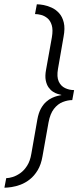

<svg xmlns="http://www.w3.org/2000/svg" viewBox="-52 -721 392 894"><path d="M-31.5 153Q-18 153 2 150Q22 147 44 138.8Q66 130.5 86.8 114.2Q107.5 98 123.5 71.5Q139.5 45 146 6L174 -151Q181.5 -191.5 199.2 -214.2Q217 -237 240.2 -246Q263.5 -255 284.5 -255L293 -301.5Q271 -301.5 251.2 -310.8Q231.5 -320 221.5 -341.5Q211.5 -363 218 -400.5L244 -550Q251.5 -589 245 -616Q238.5 -643 223.2 -659.8Q208 -676.5 189 -685.2Q170 -694 151.5 -697.5Q133 -701 119.5 -701L111 -655.5Q124 -655.5 139.5 -651.5Q155 -647.5 168.8 -636.2Q182.5 -625 189 -603.5Q195.5 -582 189.5 -547L162.5 -396.5Q157 -367 161 -347Q165 -327 174.2 -314Q183.5 -301 195 -293.8Q206.5 -286.5 217.8 -283.2Q229 -280 235 -278.5Q228 -277.5 216 -274.5Q204 -271.5 190.2 -265.2Q176.5 -259 162.8 -246.8Q149 -234.5 138.2 -214.8Q127.5 -195 122 -165L94 -5.5Q88.5 28.5 74.2 50.8Q60 73 42 85.5Q24 98 6.8 103.2Q-10.5 108.5 -23 108.5Z"/></svg>

Font: Anybody SemiExpanded Light
Style: Italic
Weight: 300
Width: 6
Italic angle: -10°
Version: Version 1.113;gftools[0.9.25]